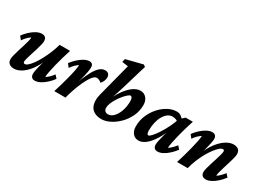

<svg xmlns="http://www.w3.org/2000/svg" viewBox="-28 -1300 2608 1926"><g transform="rotate(30 1275.5 -337.0)"><path d="M200.2 -436.5Q226.6 -436.5 240.7 -423.3Q254.9 -410.2 254.9 -380.9Q254.9 -365.2 248 -336.9Q241.2 -308.6 230.5 -273.9Q219.7 -239.3 209 -205.6Q198.2 -171.9 190.9 -145.5Q183.6 -119.1 183.6 -105.5Q183.6 -96.7 188 -91.8Q192.4 -86.9 201.2 -86.9Q216.8 -86.9 238.3 -106Q259.8 -125 283.7 -158.7Q307.6 -192.4 330.6 -235.8Q353.5 -279.3 374 -328.6Q394.5 -377.9 408.2 -428.7H529.3Q515.6 -386.7 500.5 -335Q485.4 -283.2 472.7 -232.4Q460 -181.6 452.1 -140.6Q444.3 -99.6 444.3 -77.1Q463.9 -88.9 482.9 -107.9Q502 -127 521.5 -151.4L551.8 -117.2Q527.3 -84 496.1 -55.2Q464.8 -26.4 432.1 -9.3Q399.4 7.8 369.1 7.8Q346.7 7.8 334 -5.9Q321.3 -19.5 321.3 -44.9Q321.3 -59.6 327.1 -90.8Q333 -122.1 346.2 -170.4Q359.4 -218.8 379.9 -283.2H387.7Q366.2 -214.8 336.9 -161.1Q307.6 -107.4 272.9 -69.8Q238.3 -32.2 201.2 -12.2Q164.1 7.8 128.9 7.8Q93.8 7.8 73.2 -9.3Q52.7 -26.4 52.7 -61.5Q52.7 -78.1 60.1 -106.4Q67.4 -134.8 78.1 -169.9Q88.9 -205.1 100.1 -240.7Q111.3 -276.4 118.7 -305.7Q126 -335 126 -350.6Q105.5 -338.9 86.9 -320.3Q68.4 -301.8 48.8 -273.4L18.6 -311.5Q43 -344.7 74.2 -373.5Q105.5 -402.3 138.2 -419.4Q170.9 -436.5 200.2 -436.5Z M898.4 -329.1Q880.9 -329.1 863.3 -313Q845.7 -296.9 828.6 -268.1Q811.5 -239.3 793 -200.2Q769.5 -148.4 751.5 -94.7Q733.4 -41 723.6 0H593.8Q607.4 -42 622.1 -92.8Q636.7 -143.6 649.9 -194.8Q663.1 -246.1 670.9 -287.6Q678.7 -329.1 678.7 -350.6Q660.2 -338.9 641.1 -320.3Q622.1 -301.8 602.5 -273.4L572.3 -311.5Q596.7 -344.7 627.9 -373.5Q659.2 -402.3 691.4 -419.4Q723.6 -436.5 751 -436.5Q772.5 -436.5 783.7 -424.8Q794.9 -413.1 794.9 -385.7Q794.9 -371.1 788.6 -334Q782.2 -296.9 766.6 -239.3Q751 -181.6 720.7 -104.5H716.8Q742.2 -171.9 766.1 -231.4Q790 -291 815.4 -337.4Q840.8 -383.8 869.6 -410.2Q898.4 -436.5 933.6 -436.5Q959 -436.5 972.7 -422.4Q986.3 -408.2 986.3 -382.8Q986.3 -363.3 977.5 -341.8Q968.8 -320.3 952.1 -303.7Q941.4 -315.4 926.3 -322.3Q911.1 -329.1 898.4 -329.1Z M1127 -117.2Q1127 -94.7 1139.6 -81.1Q1152.3 -67.4 1175.8 -67.4Q1209 -67.4 1238.3 -96.7Q1267.6 -126 1286.1 -177.2Q1304.7 -228.5 1304.7 -294.9Q1304.7 -317.4 1297.9 -330.6Q1291 -343.8 1280.3 -343.8Q1269.5 -343.8 1250.5 -327.6Q1231.4 -311.5 1210 -285.6Q1188.5 -259.8 1169.4 -229.5Q1150.4 -199.2 1138.7 -169.4Q1127 -139.6 1127 -117.2ZM1008.8 -200.2 1108.4 -585 1038.1 -594.7 1046.9 -632.8 1238.3 -680.7 1260.7 -664.1Q1248 -625 1239.7 -597.2Q1231.4 -569.3 1226.1 -549.8Q1220.7 -530.3 1214.8 -512.7L1179.7 -393.6Q1166 -346.7 1147.9 -292.5Q1129.9 -238.3 1104.5 -166H1097.7Q1128.9 -251 1170.4 -311.5Q1211.9 -372.1 1256.3 -404.3Q1300.8 -436.5 1341.8 -436.5Q1385.7 -436.5 1412.1 -405.3Q1438.5 -374 1438.5 -325.2Q1438.5 -255.9 1410.2 -195.3Q1381.8 -134.8 1336.4 -89.4Q1291 -43.9 1239.7 -18.1Q1188.5 7.8 1140.6 7.8Q1085.9 7.8 1050.3 -16.1Q1014.6 -40 1003.4 -86.9Q992.2 -133.8 1008.8 -200.2Z M1571.3 7.8Q1529.3 7.8 1503.9 -23.4Q1478.5 -54.7 1478.5 -103.5Q1478.5 -172.9 1504.4 -232.9Q1530.3 -293 1572.3 -339.4Q1614.3 -385.7 1664.1 -411.6Q1713.9 -437.5 1762.7 -437.5Q1793 -437.5 1814.9 -420.9Q1836.9 -404.3 1859.4 -375L1824.2 -343.8Q1809.6 -358.4 1790 -365.2Q1770.5 -372.1 1750 -372.1Q1720.7 -372.1 1695.8 -354Q1670.9 -335.9 1651.9 -303.2Q1632.8 -270.5 1622.6 -227.1Q1612.3 -183.6 1612.3 -132.8Q1612.3 -111.3 1617.2 -99.1Q1622.1 -86.9 1632.8 -86.9Q1644.5 -86.9 1668.5 -113.3Q1692.4 -139.6 1720.7 -183.1Q1749 -226.6 1774.9 -279.3Q1800.8 -332 1817.4 -385.7L1834 -397.5L1868.2 -428.7H1951.2Q1935.5 -380.9 1919.9 -328.1Q1904.3 -275.4 1892.6 -225.6Q1880.9 -175.8 1873 -136.7Q1865.2 -97.7 1865.2 -77.1Q1884.8 -88.9 1903.8 -107.9Q1922.9 -127 1942.4 -151.4L1972.7 -117.2Q1948.2 -84 1917 -55.2Q1885.7 -26.4 1853.5 -9.3Q1821.3 7.8 1792 7.8Q1767.6 7.8 1754.9 -5.9Q1742.2 -19.5 1742.2 -44.9Q1742.2 -60.5 1748 -90.3Q1753.9 -120.1 1766.6 -167Q1779.3 -213.9 1800.8 -283.2H1809.6Q1778.3 -193.4 1739.3 -128.4Q1700.2 -63.5 1657.2 -27.8Q1614.3 7.8 1571.3 7.8Z M2351.6 7.8Q2324.2 7.8 2309.6 -5.9Q2294.9 -19.5 2294.9 -47.9Q2294.9 -63.5 2302.2 -91.8Q2309.6 -120.1 2320.3 -154.8Q2331.1 -189.5 2341.8 -223.1Q2352.5 -256.8 2359.9 -284.2Q2367.2 -311.5 2367.2 -323.2Q2367.2 -341.8 2350.6 -341.8Q2334 -341.8 2312 -322.8Q2290 -303.7 2264.6 -270Q2239.3 -236.3 2215.3 -192.9Q2191.4 -149.4 2171.4 -100.1Q2151.4 -50.8 2138.7 0H2015.6Q2029.3 -42 2043.9 -92.8Q2058.6 -143.6 2071.3 -194.8Q2084 -246.1 2092.3 -287.6Q2100.6 -329.1 2100.6 -350.6Q2081.1 -338.9 2062 -320.3Q2043 -301.8 2023.4 -273.4L1993.2 -311.5Q2017.6 -344.7 2048.8 -373.5Q2080.1 -402.3 2112.8 -419.4Q2145.5 -436.5 2173.8 -436.5Q2197.3 -436.5 2210.4 -422.9Q2223.6 -409.2 2223.6 -383.8Q2223.6 -370.1 2217.3 -337.9Q2210.9 -305.7 2198.2 -257.3Q2185.5 -209 2165 -144.5H2157.2Q2178.7 -211.9 2209 -266.1Q2239.3 -320.3 2275.4 -358.4Q2311.5 -396.5 2349.1 -416.5Q2386.7 -436.5 2420.9 -436.5Q2457 -436.5 2477.5 -419.4Q2498 -402.3 2498 -365.2Q2498 -350.6 2490.7 -321.3Q2483.4 -292 2472.2 -256.8Q2460.9 -221.7 2450.2 -186Q2439.5 -150.4 2432.1 -121.6Q2424.8 -92.8 2424.8 -77.1Q2444.3 -88.9 2463.4 -107.9Q2482.4 -127 2502 -151.4L2532.2 -117.2Q2507.8 -84 2476.6 -55.2Q2445.3 -26.4 2412.6 -9.3Q2379.9 7.8 2351.6 7.8Z"/></g></svg>

Font: Crimson Pro
Style: Bold Italic
Weight: 700
Italic angle: -12°
Designer: Jacques Le Bailly
Foundry: Baron von Fonthausen
Version: Version 1.003